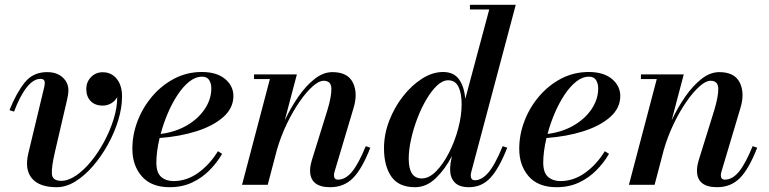

<svg xmlns="http://www.w3.org/2000/svg" viewBox="-20 -770 3203 800"><path d="M209.5 -139.5Q194 -74 196.2 -45.2Q198.5 -16.5 235 -16.5Q264.5 -16.5 296.8 -38.5Q329 -60.5 359.2 -97.2Q389.5 -134 414 -179.8Q438.5 -225.5 453.5 -273.5Q468.5 -321.5 468.5 -365.5Q460 -349.5 443.8 -339.8Q427.5 -330 408 -330Q376 -330 357.8 -348.8Q339.5 -367.5 339.5 -399.5Q339.5 -428 359 -448.5Q378.5 -469 408 -469Q444 -469 466.2 -441.8Q488.5 -414.5 488.5 -368Q488.5 -322 473 -270.2Q457.5 -218.5 430.2 -169Q403 -119.5 368.2 -79Q333.5 -38.5 294.5 -14.2Q255.5 10 216 10Q144 10 113 -26.8Q82 -63.5 98 -131L164 -406Q165 -410.5 165.8 -415.5Q166.5 -420.5 166.5 -424.5Q166.5 -441.5 149 -441.5Q119.5 -441.5 91.5 -406.2Q63.5 -371 38.5 -305L19.5 -311Q48 -382.5 82.8 -426Q117.5 -469.5 176 -469.5Q217 -469.5 241 -447.5Q265 -425.5 265 -394Q265 -383.5 263 -372.8Q261 -362 259.5 -354.5Z M631.5 -93Q631.5 -50 651.8 -32.8Q672 -15.5 703 -15.5Q758 -15.5 806 -50Q854 -84.5 888 -140L905.5 -129Q884.5 -92.5 853.2 -60.8Q822 -29 780.5 -9.5Q739 10 687 10Q610.5 10 571 -35.2Q531.5 -80.5 531.5 -150Q531.5 -209.5 553.5 -266.5Q575.5 -323.5 615 -369.5Q654.5 -415.5 707 -442.8Q759.5 -470 821 -470Q883 -470 917.8 -441Q952.5 -412 952.5 -370Q952.5 -319.5 910.2 -282.2Q868 -245 798.2 -223Q728.5 -201 645 -195Q631.5 -137.5 631.5 -93ZM822 -450.5Q794.5 -450.5 768.5 -429.8Q742.5 -409 719.8 -374.5Q697 -340 679 -297.8Q661 -255.5 649.5 -212Q710.5 -219.5 758.2 -247.2Q806 -275 833.2 -315.8Q860.5 -356.5 860.5 -402Q860.5 -421.5 851.8 -436Q843 -450.5 822 -450.5Z M1104.5 -440.5H1038.5V-460H1217L1166.5 -268.5Q1191.5 -321.5 1223.2 -367.2Q1255 -413 1291 -441.2Q1327 -469.5 1365 -469.5Q1429 -469.5 1450.5 -425.5Q1472 -381.5 1453 -319.5L1375 -58Q1371.5 -48 1371.5 -39.5Q1371.5 -21.5 1388.5 -21.5Q1419.5 -21.5 1446.8 -54.5Q1474 -87.5 1504 -161L1523 -154.5Q1488.5 -66 1450.8 -28Q1413 10 1356 10Q1272 10 1272 -59.5Q1272 -70 1274.2 -81.8Q1276.5 -93.5 1279 -101.5L1344 -310.5Q1361.5 -368.5 1360.8 -401Q1360 -433.5 1328.5 -433.5Q1309 -433.5 1282.8 -410.2Q1256.5 -387 1228.5 -346.8Q1200.5 -306.5 1175.5 -254.8Q1150.5 -203 1134 -146.5L1095.5 0H988.5Z M2093.5 -154.5Q2059.5 -68 2023.2 -29Q1987 10 1934 10Q1893.5 10 1874.5 -10Q1855.5 -30 1855.5 -63.5Q1855.5 -68 1856 -75.8Q1856.5 -83.5 1857.5 -91.5L1863 -120Q1835.5 -66 1796.2 -28Q1757 10 1709 10Q1641.5 10 1610.8 -34Q1580 -78 1580 -152.5Q1580 -210 1601.5 -266.2Q1623 -322.5 1659 -368.5Q1695 -414.5 1738.5 -442.2Q1782 -470 1826 -470Q1871.5 -470 1893.2 -438.5Q1915 -407 1918.5 -357.5L2018.5 -730.5H1938V-750H2129L1943.5 -53Q1941.5 -45.5 1941.5 -37.5Q1941.5 -30.5 1945.2 -24.8Q1949 -19 1959 -19Q1987 -19 2014.5 -50.5Q2042 -82 2074.5 -161ZM1903.5 -336Q1903.5 -381.5 1890.2 -408.5Q1877 -435.5 1847.5 -435.5Q1824.5 -435.5 1801.2 -413.8Q1778 -392 1756.8 -356Q1735.5 -320 1719 -276.8Q1702.5 -233.5 1692.8 -189.5Q1683 -145.5 1683 -108.5Q1683 -26.5 1737.5 -26.5Q1767.5 -26.5 1797 -56.2Q1826.5 -86 1850.8 -133.5Q1875 -181 1889.2 -234.5Q1903.5 -288 1903.5 -336Z M2243.5 -93Q2243.5 -50 2263.8 -32.8Q2284 -15.5 2315 -15.5Q2370 -15.5 2418 -50Q2466 -84.5 2500 -140L2517.5 -129Q2496.5 -92.5 2465.2 -60.8Q2434 -29 2392.5 -9.5Q2351 10 2299 10Q2222.5 10 2183 -35.2Q2143.5 -80.5 2143.5 -150Q2143.5 -209.5 2165.5 -266.5Q2187.5 -323.5 2227 -369.5Q2266.5 -415.5 2319 -442.8Q2371.5 -470 2433 -470Q2495 -470 2529.8 -441Q2564.5 -412 2564.5 -370Q2564.5 -319.5 2522.2 -282.2Q2480 -245 2410.2 -223Q2340.5 -201 2257 -195Q2243.5 -137.5 2243.5 -93ZM2434 -450.5Q2406.5 -450.5 2380.5 -429.8Q2354.5 -409 2331.8 -374.5Q2309 -340 2291 -297.8Q2273 -255.5 2261.5 -212Q2322.5 -219.5 2370.2 -247.2Q2418 -275 2445.2 -315.8Q2472.5 -356.5 2472.5 -402Q2472.5 -421.5 2463.8 -436Q2455 -450.5 2434 -450.5Z M2716.5 -440.5H2650.5V-460H2829L2778.5 -268.5Q2803.5 -321.5 2835.2 -367.2Q2867 -413 2903 -441.2Q2939 -469.5 2977 -469.5Q3041 -469.5 3062.5 -425.5Q3084 -381.5 3065 -319.5L2987 -58Q2983.5 -48 2983.5 -39.5Q2983.5 -21.5 3000.5 -21.5Q3031.5 -21.5 3058.8 -54.5Q3086 -87.5 3116 -161L3135 -154.5Q3100.5 -66 3062.8 -28Q3025 10 2968 10Q2884 10 2884 -59.5Q2884 -70 2886.2 -81.8Q2888.5 -93.5 2891 -101.5L2956 -310.5Q2973.5 -368.5 2972.8 -401Q2972 -433.5 2940.5 -433.5Q2921 -433.5 2894.8 -410.2Q2868.5 -387 2840.5 -346.8Q2812.5 -306.5 2787.5 -254.8Q2762.5 -203 2746 -146.5L2707.5 0H2600.5Z"/></svg>

Font: Bodoni* 11pt Medium
Style: Italic
Weight: 500
Italic angle: -13°
Version: Version 2.3